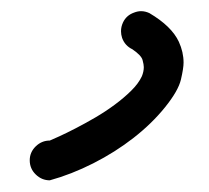

<svg xmlns="http://www.w3.org/2000/svg" viewBox="-20 -316 366 337"><path d="M242.2 -293Q281.2 -270 293.9 -242.7Q302.2 -224.6 302.2 -206.1Q302.2 -196.3 297.6 -176.5Q293 -156.7 269.8 -127.9Q246.6 -99.1 214.4 -74Q182.1 -48.8 143.6 -29.3Q105 -9.8 67.4 0.5Q53.2 0.5 42.7 -9.8Q32.2 -20 32.2 -34.7Q32.2 -48.8 42.7 -59.1Q53.2 -69.3 67.4 -69.3Q72.3 -71.3 84.5 -76.9Q96.7 -82.5 112.8 -90.8Q128.9 -99.1 147 -109.6Q165 -120.1 181.2 -132.1Q197.3 -144 210.2 -156.7Q223.1 -169.4 229 -182.1Q232.4 -190.4 232.4 -198.2Q232.4 -202.6 230.2 -210.7Q228 -218.8 212.4 -229.5Q199.2 -235.8 194.3 -249.5Q192.4 -255.4 192.4 -261.2Q192.4 -269 195.8 -276.4Q201.7 -289.1 215.3 -293.9Q221.7 -296.4 227.5 -296.4Q234.9 -296.4 242.2 -293Z"/></svg>

Font: DimaLatifi
Style: regular
Weight: 400
Designer: R.Balvardi
Foundry: Dima Software Group
Version: Version 1.00;January 29, 2019;FontCreator 11.5.0.2427 64-bit